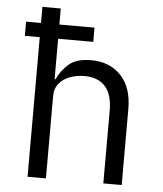

<svg xmlns="http://www.w3.org/2000/svg" viewBox="-53 -786 706 833"><g transform="rotate(5 300.0 -370.0)"><path d="M98 0V-608H33V-670H98V-740H178V-670H331V-608H178V-432H182Q199 -470 232 -499Q265 -528 329 -528Q410 -528 459 -476.5Q508 -425 508 -331V0H428V-317Q428 -388 396.5 -422.5Q365 -457 306 -457Q274 -457 244.5 -446.5Q215 -436 196.5 -414Q178 -392 178 -358V0Z"/></g></svg>

Font: Lilex Nerd Font
Style: Regular
Weight: 400
Designer: Mike Abbink, Paul van der Laan, Pieter van Rosmalen, Mikhael Khrustik
Foundry: Mikhael Khrustik
Version: Version 2.400; ttfautohint (v1.8.4.7-5d5b);Nerd Fonts 3.3.0